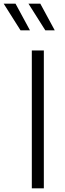

<svg xmlns="http://www.w3.org/2000/svg" viewBox="-78 -1018 350 1038"><path d="M94 -745H159V0H94ZM76 -998H140L218 -854H167ZM6 -998 84 -854H33L-58 -998Z"/></svg>

Font: Eudoxus Sans Light
Style: Regular
Weight: 300
Designer: Stijn de Vries
Foundry: tokotype
Version: Version 2.005